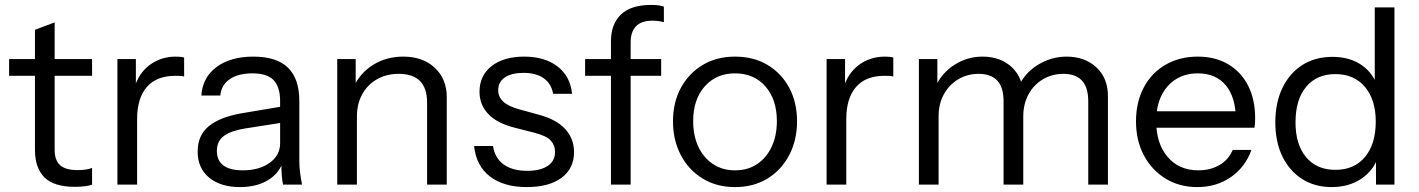

<svg xmlns="http://www.w3.org/2000/svg" viewBox="-20 -750 5765 780"><path d="M284 9Q199 9 160.5 -29.5Q122 -68 122 -141V-629L202 -659V-142Q202 -99 224 -79Q246 -59 296 -59Q316 -59 330.5 -61.5Q345 -64 354 -68V0Q344 4 325.5 6.5Q307 9 284 9ZM17 -442V-510H354V-442Z M457 0V-510H532V-380H537V0ZM537 -266 524 -387Q542 -452 588 -486Q634 -520 694 -520Q719 -520 728 -516V-439Q723 -441 714 -441.5Q705 -442 692 -442Q616 -442 576.5 -396.5Q537 -351 537 -266Z M1130 0Q1126 -17 1124.5 -39Q1123 -61 1123 -95H1118V-339Q1118 -397 1091.5 -424.5Q1065 -452 1006 -452Q948 -452 913.5 -428.5Q879 -405 875 -362H798Q803 -436 860 -478Q917 -520 1009 -520Q1104 -520 1150 -475Q1196 -430 1196 -340V-95Q1196 -73 1199 -49.5Q1202 -26 1207 0ZM955 10Q876 10 829.5 -28.5Q783 -67 783 -134Q783 -201 829 -238Q875 -275 963 -290L1141 -320V-254L975 -228Q919 -219 890 -198Q861 -177 861 -137Q861 -98 887.5 -78Q914 -58 966 -58Q1033 -58 1075.5 -88.5Q1118 -119 1118 -168L1131 -97Q1115 -46 1068.5 -18Q1022 10 955 10Z M1350 0V-510H1425V-390H1430V0ZM1715 0V-334Q1715 -392 1686 -421Q1657 -450 1600 -450Q1550 -450 1511.5 -428Q1473 -406 1451.5 -367Q1430 -328 1430 -276L1417 -397Q1443 -454 1496.5 -487Q1550 -520 1618 -520Q1698 -520 1746.5 -474.5Q1795 -429 1795 -355V0Z M2120 10Q2026 10 1970 -33.5Q1914 -77 1906 -157H1983Q1990 -108 2026 -82Q2062 -56 2122 -56Q2175 -56 2205 -76Q2235 -96 2235 -133Q2235 -159 2218 -178.5Q2201 -198 2150 -211L2068 -232Q1998 -250 1963 -287.5Q1928 -325 1928 -377Q1928 -443 1977 -481.5Q2026 -520 2110 -520Q2193 -520 2245 -480Q2297 -440 2304 -369H2227Q2220 -410 2189 -432Q2158 -454 2107 -454Q2058 -454 2031 -435.5Q2004 -417 2004 -383Q2004 -357 2023.5 -338Q2043 -319 2089 -306L2169 -284Q2240 -265 2276 -226Q2312 -187 2312 -132Q2312 -65 2261 -27.5Q2210 10 2120 10Z M2462 0V-582Q2462 -652 2502.5 -691Q2543 -730 2626 -730Q2646 -730 2657.5 -728Q2669 -726 2677 -723V-660Q2670 -662 2657.5 -664Q2645 -666 2631 -666Q2585 -666 2563.5 -643Q2542 -620 2542 -578V0ZM2357 -442V-510H2666V-442Z M2966 10Q2891 10 2834 -25Q2777 -60 2745.5 -120.5Q2714 -181 2714 -257Q2714 -334 2746 -393Q2778 -452 2834.5 -486Q2891 -520 2966 -520Q3042 -520 3098.5 -486Q3155 -452 3186.5 -393Q3218 -334 3218 -257Q3218 -181 3186.5 -120.5Q3155 -60 3098.5 -25Q3042 10 2966 10ZM2966 -58Q3018 -58 3056 -83.5Q3094 -109 3115 -154Q3136 -199 3136 -258Q3136 -346 3089.5 -399Q3043 -452 2966 -452Q2890 -452 2843 -399Q2796 -346 2796 -258Q2796 -199 2817 -154Q2838 -109 2876.5 -83.5Q2915 -58 2966 -58Z M3338 0V-510H3413V-380H3418V0ZM3418 -266 3405 -387Q3423 -452 3469 -486Q3515 -520 3575 -520Q3600 -520 3609 -516V-439Q3604 -441 3595 -441.5Q3586 -442 3573 -442Q3497 -442 3457.5 -396.5Q3418 -351 3418 -266Z M3713 0V-510H3788V-390H3793V0ZM4057 0V-338Q4057 -396 4031 -423Q4005 -450 3956 -450Q3910 -450 3873 -428Q3836 -406 3814.5 -367Q3793 -328 3793 -276L3780 -397Q3806 -454 3858 -487Q3910 -520 3971 -520Q4045 -520 4091 -476.5Q4137 -433 4137 -359V0ZM4401 0V-338Q4401 -396 4375 -423Q4349 -450 4300 -450Q4254 -450 4217 -428Q4180 -406 4158.5 -367Q4137 -328 4137 -276L4117 -397Q4143 -454 4197 -487Q4251 -520 4313 -520Q4387 -520 4434 -476.5Q4481 -433 4481 -359V0Z M4844 10Q4771 10 4715 -24.5Q4659 -59 4627 -119Q4595 -179 4595 -257Q4595 -335 4626.5 -394.5Q4658 -454 4715 -487Q4772 -520 4846 -520Q4917 -520 4969.5 -489Q5022 -458 5050.5 -402Q5079 -346 5079 -270Q5079 -260 5078.5 -251Q5078 -242 5076 -231H4655V-298H5027L5001 -261Q5001 -353 4960.5 -402.5Q4920 -452 4846 -452Q4770 -452 4723.5 -399.5Q4677 -347 4677 -258Q4677 -167 4723.5 -112.5Q4770 -58 4848 -58Q4897 -58 4934 -79.5Q4971 -101 4988 -141H5064Q5039 -71 4980.5 -30.5Q4922 10 4844 10Z M5570 0V-119L5580 -116Q5561 -58 5510.5 -24Q5460 10 5390 10Q5321 10 5269.5 -23Q5218 -56 5189.5 -115Q5161 -174 5161 -253Q5161 -333 5190 -393Q5219 -453 5271 -486Q5323 -519 5393 -519Q5465 -519 5514 -484Q5563 -449 5581 -385L5565 -383V-720H5645V0ZM5405 -60Q5482 -60 5525.5 -112.5Q5569 -165 5569 -256Q5569 -345 5525 -397Q5481 -449 5405 -449Q5329 -449 5286 -397Q5243 -345 5243 -253Q5243 -163 5286 -111.5Q5329 -60 5405 -60Z"/></svg>

Font: Instrument Sans
Style: Regular
Weight: 400
Designer: Rodrigo Fuenzalida
Foundry: fragTYPE
Version: Version 1.000;gftools[0.9.28]